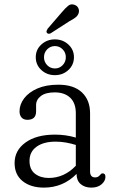

<svg xmlns="http://www.w3.org/2000/svg" viewBox="-20 -844 520 875"><path d="M46.5 -101Q46.5 -158.5 96.2 -194.5Q146 -230.5 230.5 -230.5Q280 -230.5 325.5 -217V-328Q325.5 -374.5 299.8 -398.8Q274 -423 229.5 -423Q187.5 -423 166 -406.2Q144.5 -389.5 144.5 -365V-336.5Q144.5 -298 105 -298Q87 -298 78 -308.8Q69 -319.5 69 -336.5Q69 -368 90 -395.8Q111 -423.5 150.5 -440.8Q190 -458 246 -458Q316 -458 353.2 -423Q390.5 -388 390.5 -327.5V-63Q390.5 -35.5 413.5 -35.5Q427 -35.5 435 -45.5Q437.5 -48.5 440.5 -51.2Q443.5 -54 447.5 -54Q460.5 -54 460.5 -38Q460.5 -19.5 443 -4.2Q425.5 11 396.5 11Q366.5 11 347.8 -5Q329 -21 329 -50.5V-51.5Q267.5 11 180 11Q120 11 83.2 -18.5Q46.5 -48 46.5 -101ZM114.5 -111Q114.5 -71.5 139.5 -52.2Q164.5 -33 202 -33Q272.5 -33 325.5 -88.5V-183.5Q304.5 -190 281.8 -194.2Q259 -198.5 233.5 -198.5Q179 -198.5 146.8 -175.5Q114.5 -152.5 114.5 -111ZM262.5 -789Q278.5 -808 291.2 -818Q304 -828 319.5 -822Q331.5 -818 336.8 -807.2Q342 -796.5 338.5 -784.5Q335 -773 324.2 -764.5Q313.5 -756 297.5 -748L210.5 -692Q200 -687 193.5 -694.5Q190.5 -698.5 192.5 -703.8Q194.5 -709 197 -713ZM230 -501.5Q194 -501.5 168.5 -524.8Q143 -548 143 -583.5Q143 -618 168.5 -641.2Q194 -664.5 230 -664.5Q266.5 -664.5 291.8 -641Q317 -617.5 317 -583.5Q317 -548.5 291.8 -525Q266.5 -501.5 230 -501.5ZM230.5 -634Q209.5 -634 195 -619.2Q180.5 -604.5 180.5 -583Q180.5 -562 195 -547Q209.5 -532 230.5 -532Q251 -532 265.5 -547Q280 -562 280 -583Q280 -604.5 265.5 -619.2Q251 -634 230.5 -634Z"/></svg>

Font: Fraunces 72pt S100 Light
Style: Regular
Weight: 300
Version: Version 1.000; ttfautohint (v1.8.3)